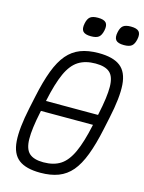

<svg xmlns="http://www.w3.org/2000/svg" viewBox="-149 -1116 915 1216"><g transform="rotate(15 308.5 -507.5)"><path d="M101.5 -365.5 116.5 -434.5H531.5L516.5 -365.5ZM238 14Q143.5 14 96 -22.5Q48.5 -59 42.5 -141.5Q36.5 -224 66 -363L83 -443Q105 -547.5 132 -618.8Q159 -690 195.5 -732.8Q232 -775.5 282.2 -794.8Q332.5 -814 401 -814Q495.5 -814 543 -777.5Q590.5 -741 596.5 -658.5Q602.5 -576 572.5 -437L555.5 -357Q533.5 -253 506.2 -181.5Q479 -110 442.8 -67.2Q406.5 -24.5 356.2 -5.2Q306 14 238 14ZM240 -55Q307 -55 351.2 -83.5Q395.5 -112 426.5 -179.8Q457.5 -247.5 482 -363L499 -443Q524 -559.5 523.2 -625.2Q522.5 -691 492.8 -718Q463 -745 399 -745Q332 -745 287 -716.5Q242 -688 211.5 -620.8Q181 -553.5 156.5 -437L139.5 -357Q115 -241 116 -175Q117 -109 147 -82Q177 -55 240 -55ZM540.5 -904Q501.5 -904 487.5 -920.2Q473.5 -936.5 481.5 -973.5Q488 -1004.5 504 -1016.8Q520 -1029 554 -1029Q593.5 -1029 607.5 -1013Q621.5 -997 614 -961.5Q607 -929 591 -916.5Q575 -904 540.5 -904ZM324.5 -904Q285.5 -904 271.5 -920.2Q257.5 -936.5 265.5 -973.5Q272 -1004.5 288 -1016.8Q304 -1029 338 -1029Q377.5 -1029 391.5 -1013Q405.5 -997 398 -961.5Q391 -929 375 -916.5Q359 -904 324.5 -904Z"/></g></svg>

Font: Victor Mono Thin
Style: Italic
Weight: 100
Italic angle: -12°
Monospace: yes
Designer: Rune Bjørnerås
Version: Version 1.561;gftools[0.9.30]